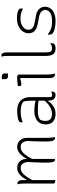

<svg xmlns="http://www.w3.org/2000/svg" viewBox="940 -1740 810 2730"><g transform="rotate(-90 1345.0 -375.0)"><path d="M150 5H140Q124 5 112 0Q100 -5 100 -18V-442Q100 -477 98 -493Q96 -509 89 -529Q97 -532 105 -532Q122 -532 136 -514.5Q150 -497 150 -459V-403H156Q185 -463 229 -499.5Q273 -536 322 -536Q378 -536 414 -500Q450 -464 450 -403H456Q485 -463 529 -499.5Q573 -536 622 -536Q678 -536 714 -496Q750 -456 750 -394V-124Q750 -89 752 -60.5Q754 -32 761 0Q759 1 755.5 1.5Q752 2 745 2Q734 2 723 -6.5Q712 -15 705 -41.5Q698 -68 698 -120Q698 -156 698.5 -185.5Q699 -215 699.5 -244Q700 -273 701.5 -308.5Q703 -344 706 -393Q697 -444 677.5 -465Q658 -486 619 -486Q594 -486 569 -474Q544 -462 515.5 -427.5Q487 -393 450 -325V0Q444 3 436 3Q426 3 417.5 -6Q409 -15 403.5 -41.5Q398 -68 398 -120Q398 -156 398.5 -186Q399 -216 400 -245.5Q401 -275 403 -311Q405 -347 407 -396Q398 -440 378.5 -463Q359 -486 318 -486Q294 -486 269.5 -473.5Q245 -461 216 -426Q187 -391 150 -323Z M1329 -352V-100Q1329 -84 1330 -72Q1331 -60 1334 -46Q1346 -40 1360 -40Q1385 -40 1403 -50H1409V-43Q1409 -16 1396 -3Q1390 3 1382 6.5Q1374 10 1362 10Q1279 10 1279 -95H1272Q1247 -54 1200.5 -22Q1154 10 1089 10Q1019 10 980 -26.5Q941 -63 941 -129V-134Q941 -206 991.5 -249Q1042 -292 1132 -292Q1176 -292 1216.5 -286Q1257 -280 1279 -273Q1279 -343 1277 -378.5Q1275 -414 1267 -443Q1228 -486 1126 -486Q1084 -486 1044.5 -478.5Q1005 -471 979 -459H973Q970 -467 970 -475Q970 -496 981 -507Q990 -516 1015 -522.5Q1040 -529 1072 -532.5Q1104 -536 1134 -536Q1229 -536 1279 -487.5Q1329 -439 1329 -352ZM991 -130Q991 -41 1091 -41Q1135 -41 1183.5 -65.5Q1232 -90 1279 -147V-231Q1243 -238 1207.5 -240Q1172 -242 1135 -242Q1089 -242 1058.5 -233.5Q1028 -225 1008 -210Q1001 -196 996 -177.5Q991 -159 991 -133Z M1600 -80V-490L1595 -494Q1573 -487 1549 -481.5Q1525 -476 1508 -476Q1497 -476 1491 -485Q1485 -494 1485 -508Q1485 -519 1488 -526Q1520 -531 1550.5 -533.5Q1581 -536 1603 -536Q1623 -536 1636.5 -531.5Q1650 -527 1650 -513V-124Q1650 -89 1652.5 -60.5Q1655 -32 1664 0Q1660 1 1656.5 1.5Q1653 2 1649 2Q1631 2 1615.5 -14.5Q1600 -31 1600 -80ZM1585 -752Q1597 -755 1615 -755Q1665 -755 1665 -720V-668Q1653 -665 1635 -665Q1612 -665 1598.5 -674.5Q1585 -684 1585 -700Z M1915 -670Q1915 -705 1913 -721Q1911 -737 1904 -757Q1912 -760 1920 -760Q1965 -760 1965 -687V-145Q1965 -109 1968 -89Q1971 -69 1981 -53Q1997 -40 2025 -40Q2047 -40 2062 -46.5Q2077 -53 2088 -63H2094Q2095 -60 2095.5 -55.5Q2096 -51 2096 -45Q2096 -31 2093.5 -23.5Q2091 -16 2083 -8Q2073 2 2057 6Q2041 10 2022 10Q1962 10 1938.5 -24.5Q1915 -59 1915 -123Z M2409 -40Q2480 -40 2520.5 -61.5Q2561 -83 2571 -134Q2566 -171 2542.5 -193Q2519 -215 2471 -224L2378 -242Q2299 -257 2268 -289.5Q2237 -322 2237 -375Q2237 -416 2262 -453.5Q2287 -491 2334.5 -515Q2382 -539 2450 -539Q2506 -539 2537 -529Q2568 -519 2578 -509Q2586 -502 2588 -493Q2590 -484 2590 -473Q2590 -463 2587 -455H2581Q2548 -473 2518 -481Q2488 -489 2439 -489Q2394 -489 2360 -473Q2326 -457 2306.5 -432Q2287 -407 2287 -379Q2287 -359 2294 -340.5Q2301 -322 2325 -308Q2349 -294 2399 -285L2491 -268Q2552 -257 2583 -222.5Q2614 -188 2614 -142Q2614 -72 2560 -31Q2506 10 2411 10Q2351 10 2301.5 -2.5Q2252 -15 2231 -37Q2222 -46 2219.5 -59Q2217 -72 2217 -83Q2217 -93 2219 -99H2225Q2255 -76 2281.5 -63Q2308 -50 2338.5 -45Q2369 -40 2409 -40Z"/></g></svg>

Font: Recursive Sn Csl St Lt
Style: Regular
Weight: 300
Version: Version 1.079;hotconv 1.0.112;makeotfexe 2.5.65598; ttfautoh